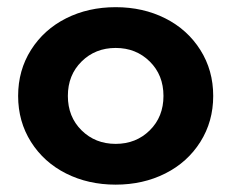

<svg xmlns="http://www.w3.org/2000/svg" viewBox="-20 -500 645 535"><path d="M66.4 -104.5Q30.5 -161.4 30.5 -232.7Q30.5 -304.1 66.4 -360.9Q102.3 -417.7 164.1 -448.9Q225.9 -480 302.3 -480Q378.6 -480 440.5 -448.9Q502.3 -417.7 538.2 -360.9Q574.1 -304.1 574.1 -232.7Q574.1 -161.4 538.2 -104.5Q502.3 -47.7 440.5 -16.6Q378.6 14.5 302.3 14.5Q225.9 14.5 164.1 -16.6Q102.3 -47.7 66.4 -104.5ZM207.3 -328.6Q169.1 -290.9 169.1 -232.7Q169.1 -174.5 207.3 -136.8Q245.5 -99.1 302.3 -99.1Q359.1 -99.1 397.3 -136.8Q435.5 -174.5 435.5 -232.7Q435.5 -290.9 397.3 -328.6Q359.1 -366.4 302.3 -366.4Q245.5 -366.4 207.3 -328.6Z"/></svg>

Font: Spartan MB
Style: Bold
Weight: 700
Designer: Matt Bailey, Mirko Velimirovic
Foundry: Matt Bailey
Version: Version 1.005